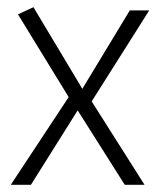

<svg xmlns="http://www.w3.org/2000/svg" viewBox="-20 -514 445 534"><path d="M66 0 196 -207 327 0H382L235 -232L395 -485H341L209 -267L73 -494L30 -474L171 -244L10 0Z"/></svg>

Font: Catamaran Thin
Style: Regular
Weight: 100
Designer: Pria Ravichandran
Version: Version 2.000